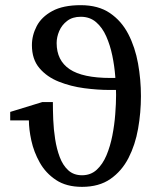

<svg xmlns="http://www.w3.org/2000/svg" viewBox="-20 -707 599 743"><path d="M91.8 -241.2H19.5V-273.9L143.6 -312H184.6Q184.6 -281.7 186 -244.1Q187.5 -206.5 193.4 -168.7Q199.2 -130.9 211.2 -99.1Q223.1 -67.4 244.1 -48.1Q265.1 -28.8 297.4 -28.8Q331.1 -28.8 354.2 -50Q377.4 -71.3 392.1 -106.2Q406.7 -141.1 414.8 -182.6Q422.9 -224.1 426 -265.4Q429.2 -306.6 429.2 -339.8Q429.2 -371.6 426 -411.6Q422.9 -451.7 414.6 -491.9Q406.2 -532.2 391.1 -566.4Q376 -600.6 351.8 -621.3Q327.6 -642.1 292.5 -642.1Q260.7 -642.1 240 -626.2Q219.2 -610.4 209.2 -586.9Q199.2 -563.5 199.2 -540.5Q199.2 -473.1 249.5 -439.2Q299.8 -405.3 408.2 -405.3H448.7V-358.9H403.3Q357.9 -358.9 305.9 -365.7Q253.9 -372.6 207.8 -390.9Q161.6 -409.2 132.6 -443.4Q103.5 -477.5 103.5 -532.2Q103.5 -570.3 122.1 -606Q140.6 -641.6 182.4 -664.3Q224.1 -687 292.5 -687Q360.4 -687 405.3 -656.5Q450.2 -626 476.6 -575Q502.9 -523.9 514.2 -461.4Q525.4 -398.9 525.4 -335Q525.4 -271.5 514.4 -209Q503.4 -146.5 477.3 -95.7Q451.2 -44.9 407.2 -14.4Q363.3 16.1 297.4 16.1Q236.8 16.1 196.8 -10.5Q156.7 -37.1 133.8 -78.1Q110.8 -119.1 101.3 -163.1Q91.8 -207 91.8 -241.2Z"/></svg>

Font: Charis
Style: Regular
Weight: 400
Designer: Walt Agee, Miriam Martin, Annie Olsen, Victor Gaultney, Lorna Priest, Alan Ward, Bob Hallissy, Martin Hosken, Sharon Cor
Foundry: SIL Global
Version: Version 7.000